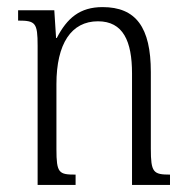

<svg xmlns="http://www.w3.org/2000/svg" viewBox="-20 -521 524 541"><path d="M459 -29C412 -29 405 -35 405 -102V-318C405 -444 363 -501 269 -501C205 -501 169 -470 140 -414H138L133 -492H31V-463C80 -463 86 -457 86 -392V0H193V-29C146 -29 139 -33 139 -101V-284C139 -398 181 -461 256 -461C327 -461 352 -405 352 -314V0H459Z"/></svg>

Font: Noto Serif Armenian Condensed Light
Style: Regular
Weight: 300
Width: 3
Designer: Monotype Design Team
Foundry: Monotype Imaging Inc.
Version: Version 2.008